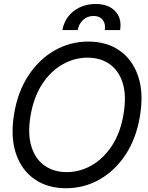

<svg xmlns="http://www.w3.org/2000/svg" viewBox="-20 -949 755 978"><path d="M316.4 9.8Q222.2 9.8 155.8 -36.4Q89.4 -82.5 61 -167.5Q32.7 -252.4 51.8 -368.7Q70.8 -482.9 125.5 -565.4Q180.2 -647.9 259 -692.6Q337.9 -737.3 429.7 -737.3Q523.9 -737.3 589.8 -690.9Q655.8 -644.5 684.1 -559.6Q712.4 -474.6 692.9 -357.9Q674.3 -244.1 619.9 -161.6Q565.4 -79.1 486.8 -34.7Q408.2 9.8 316.4 9.8ZM319.3 -72.3Q386.7 -72.3 447 -106.7Q507.3 -141.1 550.5 -207.3Q593.8 -273.4 609.4 -368.7Q625 -462.4 605 -526.1Q585 -589.8 538.1 -622.6Q491.2 -655.3 426.3 -655.3Q358.9 -655.3 298.3 -620.8Q237.8 -586.4 194.6 -520.3Q151.4 -454.1 135.3 -357.9Q120.1 -265.1 140.4 -201.4Q160.6 -137.7 207.8 -105Q254.9 -72.3 319.3 -72.3ZM297.9 -795.9Q304.7 -835.4 328.1 -865.5Q351.6 -895.5 387.5 -912.1Q423.3 -928.7 466.8 -928.7Q532.2 -928.7 566.9 -892.1Q601.6 -855.5 591.8 -795.9H513.7Q519 -827.6 503.2 -847.7Q487.3 -867.7 456.5 -867.7Q425.8 -867.7 403.6 -847.7Q381.3 -827.6 376 -795.9Z"/></svg>

Font: Inter Tight
Style: Italic
Weight: 400
Italic angle: -9.39999°
Designer: Rasmus Andersson
Foundry: rsms
Version: Version 3.002